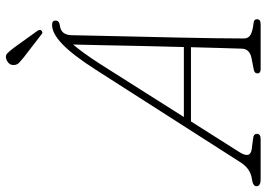

<svg xmlns="http://www.w3.org/2000/svg" viewBox="-180 -755 901 649"><g transform="rotate(-90 270.5 -430.5)"><path d="M81 -72Q57 -34.5 91.5 -30L126.5 -25.5Q143 -24 142.5 -12Q142.5 0 124 0H-11Q-34.5 0 -34.5 -14Q-34.5 -26 -10.5 -29.5Q6 -31.5 20.5 -40.8Q35 -50 47.5 -70L361 -560Q409.5 -635.5 445.8 -670.2Q482 -705 511 -705Q525.5 -705 525.5 -693.5Q525.5 -680.5 508 -678.5Q476.5 -674.5 476 -638.5Q475 -595.5 473.8 -535.8Q472.5 -476 471 -409Q469.5 -342 468 -276Q466.5 -210 465.8 -153Q465 -96 465 -58Q464.5 -41.5 477 -34.2Q489.5 -27 516 -24Q530 -23 530 -12.5Q530 0 513.5 0H359.5Q355 0 350.8 -2.8Q346.5 -5.5 347 -11.5Q347 -20 358.5 -23L399.5 -31Q429.5 -37.5 430.5 -63Q431.5 -93.5 432.8 -138.2Q434 -183 435.5 -235.5H184.5ZM378 -541.5 199.5 -259.5H436Q438 -328 439.5 -400Q441 -472 442.2 -534Q443.5 -596 444.5 -634Q432.5 -620 415 -596Q397.5 -572 378 -541.5ZM434 -833.5 491.5 -753.5Q493 -751 493.8 -747.2Q494.5 -743.5 491.5 -741Q485.5 -735.5 480.5 -739.5L399.5 -802Q390.5 -809.5 383.2 -816.2Q376 -823 375.5 -832Q373 -851 394.5 -859.5Q407 -864 414.8 -856.2Q422.5 -848.5 434 -833.5Z"/></g></svg>

Font: Fraunces 72pt S100 Thin
Style: Italic
Weight: 100
Italic angle: -16°
Version: Version 1.000; ttfautohint (v1.8.3)